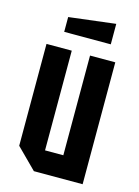

<svg xmlns="http://www.w3.org/2000/svg" viewBox="-112 -789 616 852"><g transform="rotate(15 196.0 -363.0)"><path d="M354 -560V0H130L38 -92V-560H154V-102H238V-560ZM100 -632V-700L314 -726V-632Z"/></g></svg>

Font: Tektur Condensed Medium
Style: Regular
Weight: 500
Width: 3
Designer: Adam Jagosz
Foundry: Adam Jagosz
Version: Version 1.005;gftools[0.9.30]